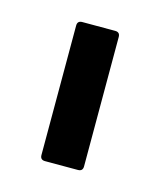

<svg xmlns="http://www.w3.org/2000/svg" viewBox="-55 -726 287 344"><g transform="rotate(15 88.5 -554.0)"><path d="M58 -425Q49 -425 49 -434V-674Q49 -683 58 -683H119Q128 -683 128 -674V-434Q128 -425 119 -425Z"/></g></svg>

Font: Sofia Sans Semi Condensed
Style: Regular
Weight: 400
Designer: Botio Nikoltchev, Ani Petrova
Foundry: lettersoup
Version: Version 4.100; ttfautohint (v1.8.4.7-5d5b)